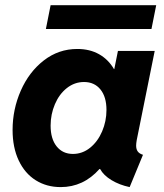

<svg xmlns="http://www.w3.org/2000/svg" viewBox="-20 -725 641 752"><path d="M29.3 -215.8Q29.3 -296.9 61.5 -370.1Q93.8 -443.4 151.6 -488.3Q209.5 -533.2 282.7 -533.2Q331.5 -533.2 367.9 -512.7Q404.3 -492.2 426.3 -454.6H427.7L441.9 -525.4H585.9L515.6 -176.8Q513.2 -163.1 513.2 -154.8Q513.2 -140.6 519.5 -131.8Q525.9 -123 540 -118.7L487.8 7.8Q448.2 -0.5 417 -19.3Q385.7 -38.1 372.1 -63H369.6Q306.6 7.8 217.8 7.8Q162.6 7.8 119.9 -19Q77.1 -45.9 53.2 -96.7Q29.3 -147.5 29.3 -215.8ZM397 -294.4Q397 -345.7 373.3 -374.8Q349.6 -403.8 309.1 -403.8Q272 -403.8 241.9 -380.1Q211.9 -356.4 195.1 -316.9Q178.2 -277.3 178.2 -232.9Q178.2 -181.2 201.9 -151.6Q225.6 -122.1 265.6 -122.1Q302.7 -122.1 332.8 -146.2Q362.8 -170.4 379.9 -210.2Q397 -250 397 -294.4ZM178.2 -704.6H591.8L573.2 -611.3H159.7Z"/></svg>

Font: Reddit Sans Fudge ExBold Italic
Style: Regular
Weight: 800
Italic angle: -11.25°
Designer: Stephen Hutchings
Version: Version 1.013